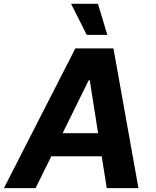

<svg xmlns="http://www.w3.org/2000/svg" viewBox="-42 -979 810 999"><path d="M143.1 0H-21.7L350.1 -727.3H548.3L678.3 0H513.5L487.2 -165.8H224.8ZM283.7 -285.9H468.4L425.1 -561.1H419.4ZM516.3 -797.6H409.4L327.8 -959.2H467.7Z"/></svg>

Font: Inter UI
Style: Bold Italic
Weight: 700
Italic angle: 9.39999°
Designer: Rasmus Andersson
Foundry: rsms
Version: 3.2;8d6f07862